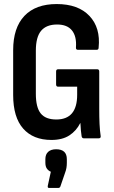

<svg xmlns="http://www.w3.org/2000/svg" viewBox="-20 -683 565 948"><path d="M234 8Q144 8 94.5 -48Q45 -104 45 -214V-435Q45 -546 100.5 -604.5Q156 -663 260 -663Q366 -663 421.5 -604.5Q477 -546 467 -448Q467 -437 457 -437H365Q354 -437 355 -449Q359 -503 335.5 -532.5Q312 -562 262 -562Q209 -562 183 -531Q157 -500 157 -433V-220Q157 -153 181 -123Q205 -93 258 -93Q361 -93 361 -215V-255H267Q257 -255 257 -266V-330Q257 -341 267 -341H460Q470 -341 470 -330V-146Q470 -103 471.5 -71Q473 -39 477 -12Q479 0 467 0H394Q385 0 383 -10Q379 -34 377 -75H376Q357 -37 322.5 -14.5Q288 8 234 8ZM222 245Q214 245 216 234L231 165Q219 160 211.5 149.5Q204 139 204 120V103Q204 79 218 66.5Q232 54 257 54Q310 54 310 103V121Q310 134 308 146Q306 158 301 171L278 238Q275 245 268 245Z"/></svg>

Font: Sofia Sans Condensed
Style: Bold
Weight: 700
Designer: Botio Nikoltchev, Ani Petrova
Foundry: lettersoup
Version: Version 4.101; ttfautohint (v1.8.4.7-5d5b)